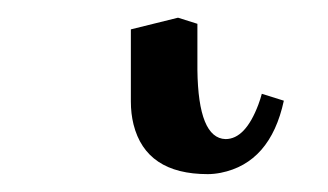

<svg xmlns="http://www.w3.org/2000/svg" viewBox="-20 41 371 217"><path d="M127.9 74.2 181.2 61 203.1 67.9V120.1Q204.1 197.3 234.9 198.2Q257.3 198.2 272 159.2Q274.4 152.8 275.9 147L300.8 154.8Q285.6 225.1 229.5 236.3Q221.7 237.8 214.8 237.8Q145 237.8 130.9 181.6Q127.9 169.4 127.9 155.8Z"/></svg>

Font: Linux Biolinum O
Style: Regular
Weight: 400
Designer: Philipp H. Poll
Foundry: Philipp H. Poll
Version: Version 1.0.4